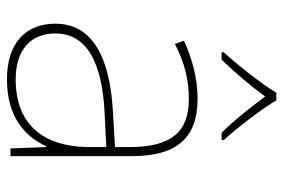

<svg xmlns="http://www.w3.org/2000/svg" viewBox="-151 -718 813 551"><g transform="rotate(90 255.5 -442.5)"><path d="M268 -829H246C222 -788 167 -719 130 -678V-672H151C188 -709 229 -759 257 -797C285 -759 324 -709 361 -672H382V-678C345 -719 292 -788 268 -829ZM264 -603C205 -603 150 -588 97 -564L106 -538C163 -567 211 -578 264 -578C357 -578 402 -529 402 -409V-366L299 -360C142 -351 48 -300 48 -195C48 -111 102 -56 208 -56C316 -56 372 -108 400 -169H402L406 -66H428V-416C428 -546 373 -603 264 -603ZM301 -336 402 -341V-286C400 -165 341 -81 208 -81C123 -81 76 -124 76 -195C76 -288 165 -329 301 -336Z"/></g></svg>

Font: Noto Sans Malayalam UI Thin
Style: Regular
Weight: 100
Designer: Jelle Bosma - Monotype Design Team
Foundry: Monotype Imaging Inc.
Version: Version 2.104